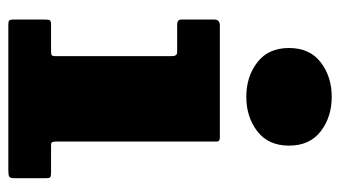

<svg xmlns="http://www.w3.org/2000/svg" viewBox="-202 -634 835 472"><g transform="rotate(90 216.0 -397.5)"><path d="M97.5 -690Q97.5 -741 132.8 -768Q168 -795 217.5 -795Q267 -795 302.2 -768Q337.5 -741 337.5 -690Q337.5 -639 302.2 -612Q267 -585 217.5 -585Q168 -585 132.8 -612Q97.5 -639 97.5 -690ZM108 -415H40.5Q27.5 -415 27.5 -425V-506Q27.5 -520 42.5 -520H315Q322 -520 324.8 -518.5Q327.5 -517 327.5 -510V-117.5Q327.5 -110 329 -107.5Q330.5 -105 338 -105H403.5Q412 -105 414.8 -103.2Q417.5 -101.5 417.5 -93V-15.5Q417.5 -4.5 413.8 -2.2Q410 0 398.5 0H39.5Q32 0 29.8 -2.2Q27.5 -4.5 27.5 -12.5V-90.5Q27.5 -100 29.8 -102.5Q32 -105 41 -105H104.5Q112.5 -105 115 -106.5Q117.5 -108 117.5 -116V-402Q117.5 -415 108 -415Z"/></g></svg>

Font: Besley* Fatface
Style: Regular
Weight: 900
Designer: Owen Earl
Foundry: indestructible type*
Version: Version 3.000; ttfautohint (v1.8.3)